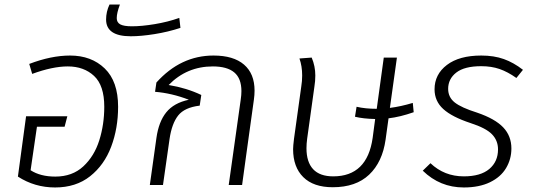

<svg xmlns="http://www.w3.org/2000/svg" viewBox="-20 -816 2357 847"><path d="M501 -345Q501 -250 470.5 -169Q440 -88 377.5 -38.5Q315 11 223 11Q133 11 59 -37L95 -303H277L265 -257H143L115 -65Q158 -37 224 -37Q299 -37 347.5 -82Q396 -127 418 -197Q440 -267 440 -345Q440 -439 395 -481Q350 -523 279 -523Q212 -523 122 -490L109 -534Q206 -571 289 -571Q383 -571 442 -514Q501 -457 501 -345Z M448 -730Q448 -764 463 -796H509Q495 -759 495 -736Q495 -717 510.5 -708.5Q526 -700 562 -700Q605 -700 662.5 -709.5Q720 -719 771 -737L776 -693Q721 -675 661.5 -665.5Q602 -656 557 -656Q448 -656 448 -730Z M1103 -416Q1103 -397 1100 -376L1066 -131L1048 0H989L1042 -377Q1045 -397 1045 -414Q1045 -470 1013.5 -496.5Q982 -523 919 -523Q804 -523 724 -441Q803 -428 868 -397L861 -350Q794 -342 766 -306.5Q738 -271 728 -203L699 0H641L670 -207Q680 -279 713.5 -320.5Q747 -362 813 -376Q738 -405 664 -411L670 -452Q777 -571 922 -571Q1010 -571 1056.5 -531Q1103 -491 1103 -416Z M1694 -294 1681 -200Q1667 -101 1608.5 -45.5Q1550 10 1448 10Q1363 10 1318 -34.5Q1273 -79 1273 -158Q1273 -172 1277 -204L1309 -434Q1313 -458 1313 -483Q1313 -524 1301 -558L1355 -562Q1371 -524 1371 -483Q1371 -458 1367 -434L1335 -204Q1332 -182 1332 -162Q1332 -101 1361.5 -69.5Q1391 -38 1450 -38Q1600 -38 1624 -208L1635 -291Q1583 -292 1546 -301L1553 -345Q1592 -336 1642 -336L1673 -562H1731L1700 -340Q1748 -346 1801 -362L1805 -321Q1745 -300 1694 -294Z M2287 -508 2258 -472Q2220 -499 2184 -511.5Q2148 -524 2103 -524Q2029 -524 1993 -496Q1957 -468 1957 -424Q1957 -387 1986 -364Q2015 -341 2085 -319Q2164 -292 2200 -254Q2236 -216 2236 -161Q2236 -114 2212.5 -74.5Q2189 -35 2141.5 -12Q2094 11 2026 11Q1921 11 1845 -63L1879 -96Q1940 -38 2026 -38Q2100 -38 2138.5 -70.5Q2177 -103 2177 -157Q2177 -196 2150.5 -223.5Q2124 -251 2056 -273Q1974 -300 1935.5 -335Q1897 -370 1897 -422Q1897 -488 1951.5 -529.5Q2006 -571 2103 -571Q2159 -571 2202.5 -555.5Q2246 -540 2287 -508Z"/></svg>

Font: FiraGO Light
Style: Italic
Weight: 300
Italic angle: -8°
Designer: bBox Type GmbH
Foundry: bBox Type GmbH
Version: Version 1.001